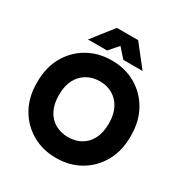

<svg xmlns="http://www.w3.org/2000/svg" viewBox="-208 -1072 1189 1246"><g transform="rotate(30 386.5 -449.5)"><path d="M387 15Q287 15 207.5 -30.5Q128 -76 82 -157Q36 -238 36 -346V-353Q36 -462 82 -543Q128 -624 207.5 -669.5Q287 -715 387 -715Q487 -715 566 -669.5Q645 -624 691 -543Q737 -462 737 -353V-346Q737 -238 691 -157Q645 -76 566 -30.5Q487 15 387 15ZM387 -141Q441 -141 483 -165Q525 -189 549 -235Q573 -281 573 -346V-353Q573 -418 549 -464Q525 -510 483 -534.5Q441 -559 387 -559Q333 -559 290.5 -534.5Q248 -510 224 -464Q200 -418 200 -353V-346Q200 -281 224 -235Q248 -189 290.5 -165Q333 -141 387 -141ZM183 -755 308 -914H467L592 -755H448L343 -873H429L326 -755Z"/></g></svg>

Font: SUSE Thin ExtraBold
Style: Regular
Weight: 800
Version: Version 1.000